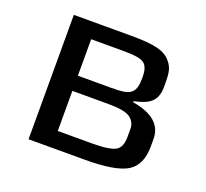

<svg xmlns="http://www.w3.org/2000/svg" viewBox="-91 -593 755 702"><g transform="rotate(20 286.5 -242.0)"><path d="M484 -349V-366C484 -410 479 -428 457 -451C427 -482 364 -484 296 -484H84V0H303C382 0 437 -9 468 -28C498 -47 513 -80 513 -128V-157C513 -212 474 -245 397 -258V-262C450 -274 484 -289 484 -349ZM304 -280H174V-422H301C342 -422 368 -418 380 -409C392 -400 398 -383 398 -358V-352C398 -288 375 -280 304 -280ZM421 -131C421 -106 414 -88 400 -79C385 -70 355 -65 308 -65H174V-221H313C356 -221 385 -216 400 -205C414 -194 421 -180 421 -163Z"/></g></svg>

Font: Gamestation Text
Style: Bold
Weight: 400
Designer: Jonas Hecksher
Foundry: Jonas Hecksher, Playtypeª, e-types AS
Version: Version 1.003